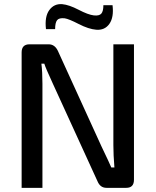

<svg xmlns="http://www.w3.org/2000/svg" viewBox="-20 -903 748 923"><path d="M245 -763H201Q194 -823 217 -854.5Q240 -886 279 -883Q312 -880 358 -856Q404 -832 431 -829Q457 -826 467 -837.5Q477 -849 477 -878H521Q528 -820 506 -788.5Q484 -757 443 -760Q406 -763 358.5 -787.5Q311 -812 291 -815Q264 -818 254.5 -806Q245 -794 245 -763ZM624 -690V-39Q624 0 587 0H492Q462 0 449 -31L234 -501Q198 -579 193 -597H179Q184 -557 184 -501V0H84V-651Q84 -690 122 -690H214Q243 -690 258 -659L467 -201Q471 -192 481 -171.5Q491 -151 499.5 -132.5Q508 -114 515 -98H530Q525 -158 525 -205V-690Z"/></svg>

Font: Exo 2.0 Medium
Style: Regular
Weight: 500
Designer: Natanael Gama
Version: Version 1.001;PS 001.001;hotconv 1.0.70;makeotf.lib2.5.58329